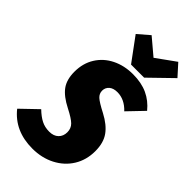

<svg xmlns="http://www.w3.org/2000/svg" viewBox="-327 -1039 1141 1141"><g transform="rotate(45 243.5 -469.0)"><path d="M521 -621 427 -523Q378 -575 318 -575Q284 -575 265.5 -558.5Q247 -542 247 -517Q247 -492 266 -474.5Q285 -457 345 -426Q410 -392 441.5 -348Q473 -304 473 -234Q473 -160 437.5 -102.5Q402 -45 339 -12.5Q276 20 197 20Q49 20 -34 -84L69 -183Q101 -152 130.5 -137Q160 -122 197 -122Q234 -122 255 -142.5Q276 -163 276 -196Q276 -228 255 -249Q234 -270 177 -299Q110 -333 80.5 -373.5Q51 -414 51 -480Q51 -551 84.5 -604.5Q118 -658 176.5 -687Q235 -716 308 -716Q379 -716 431 -692Q483 -668 521 -621ZM446 -958 511 -886 369 -748H259L150 -896L222 -958L325 -871Z"/></g></svg>

Font: Fira Sans Extra Condensed Black
Style: Italic
Weight: 900
Width: 3
Italic angle: -8°
Designer: Carrois Corporate & Edenspiekermann AG
Foundry: Carrois Corporate GbR & Edenspiekermann AG
Version: Version 4.203